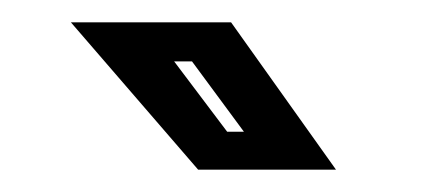

<svg xmlns="http://www.w3.org/2000/svg" viewBox="-20 -708 384 172"><path d="M281 -556H157.5L43.5 -688H187ZM198.5 -590 152 -653H136L183.5 -590Z"/></svg>

Font: Tourney Thin
Style: Bold Italic
Weight: 700
Italic angle: -12°
Version: Version 1.015